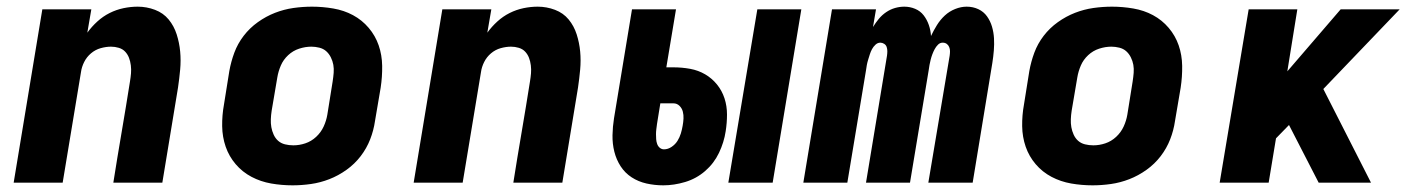

<svg xmlns="http://www.w3.org/2000/svg" viewBox="-20 -548 4240 576"><path d="M21 0 107 -520H254L242 -450Q255 -468 272 -483.5Q289 -499 309 -509Q329 -519 350.5 -523.5Q372 -528 393 -528Q420 -528 445 -518.5Q470 -509 486 -489.5Q502 -470 510 -445Q518 -420 520.5 -393.5Q523 -367 520.5 -339.5Q518 -312 514 -285L467 0H320Q332 -76 345 -152Q358 -228 370 -304Q372 -316 373 -328Q374 -340 372.5 -352Q371 -364 367 -374.5Q363 -385 355.5 -393Q348 -401 336.5 -404.5Q325 -408 313 -408Q298 -408 282 -403.5Q266 -399 253 -388Q240 -377 232.5 -362Q225 -347 223 -332L168 0Z M858 8Q825 8 793.5 2.5Q762 -3 734.5 -17.5Q707 -32 687 -55.5Q667 -79 657 -108Q647 -137 646.5 -169.5Q646 -202 652 -235L668 -335Q673 -363 683 -390Q693 -417 711 -440.5Q729 -464 753.5 -481.5Q778 -499 805 -509.5Q832 -520 860 -524Q888 -528 916 -528Q948 -528 980 -522.5Q1012 -517 1039 -502.5Q1066 -488 1086 -464.5Q1106 -441 1116 -412Q1126 -383 1126.5 -350.5Q1127 -318 1122 -285L1105 -185Q1101 -157 1090.5 -130Q1080 -103 1062 -79.5Q1044 -56 1019.5 -38.5Q995 -21 968 -10.5Q941 0 913 4Q885 8 858 8ZM860 -112Q878 -112 896 -118Q914 -124 928.5 -137.5Q943 -151 951 -168.5Q959 -186 962 -204L978 -304Q980 -317 981 -329.5Q982 -342 980 -353.5Q978 -365 972.5 -376Q967 -387 958.5 -394.5Q950 -402 938 -405Q926 -408 914 -408Q896 -408 877.5 -402Q859 -396 844.5 -382.5Q830 -369 822.5 -351.5Q815 -334 812 -316L795 -216Q793 -203 792.5 -190.5Q792 -178 794 -166.5Q796 -155 801 -144Q806 -133 814.5 -125.5Q823 -118 835 -115Q847 -112 860 -112Z M1221 0 1307 -520H1454L1442 -450Q1455 -468 1472 -483.5Q1489 -499 1509 -509Q1529 -519 1550.5 -523.5Q1572 -528 1593 -528Q1620 -528 1645 -518.5Q1670 -509 1686 -489.5Q1702 -470 1710 -445Q1718 -420 1720.5 -393.5Q1723 -367 1720.5 -339.5Q1718 -312 1714 -285L1667 0H1520Q1532 -76 1545 -152Q1558 -228 1570 -304Q1572 -316 1573 -328Q1574 -340 1572.5 -352Q1571 -364 1567 -374.5Q1563 -385 1555.5 -393Q1548 -401 1536.5 -404.5Q1525 -408 1513 -408Q1498 -408 1482 -403.5Q1466 -399 1453 -388Q1440 -377 1432.5 -362Q1425 -347 1423 -332L1368 0Z M2165 0 2252 -520H2384L2298 0ZM1970 8Q1944 8 1919.5 2.5Q1895 -3 1875 -16Q1855 -29 1842 -49Q1829 -69 1823 -93Q1817 -117 1817.5 -142.5Q1818 -168 1822 -193L1876 -520H2008L1979 -346H2000Q2026 -346 2050.5 -341.5Q2075 -337 2095.5 -325Q2116 -313 2131 -294.5Q2146 -276 2153.5 -253Q2161 -230 2161 -204.5Q2161 -179 2157 -154Q2152 -121 2137 -89.5Q2122 -58 2095.5 -35Q2069 -12 2035.5 -2Q2002 8 1970 8ZM1972 -100Q1984 -100 1995 -107.5Q2006 -115 2012.5 -125.5Q2019 -136 2022.5 -147.5Q2026 -159 2028 -171Q2030 -182 2030.5 -192.5Q2031 -203 2028.5 -213Q2026 -223 2018.5 -230.5Q2011 -238 2000 -238H1961L1951 -176Q1950 -168 1949 -160.5Q1948 -153 1948 -145.5Q1948 -138 1948.5 -130.5Q1949 -123 1951.5 -116Q1954 -109 1959.5 -104.5Q1965 -100 1972 -100Z M2390 0 2476 -520H2608L2599 -467Q2607 -480 2616.5 -491.5Q2626 -503 2638.5 -511.5Q2651 -520 2665 -524Q2679 -528 2693 -528Q2710 -528 2725.5 -521.5Q2741 -515 2751 -502Q2761 -489 2766.5 -473Q2772 -457 2773 -440Q2781 -457 2791 -473Q2801 -489 2814.5 -501.5Q2828 -514 2845.5 -521Q2863 -528 2880 -528Q2899 -528 2915 -520.5Q2931 -513 2941 -499Q2951 -485 2956 -468Q2961 -451 2962 -433Q2963 -415 2961.5 -396.5Q2960 -378 2957 -359L2898 0H2765L2829 -381Q2830 -388 2830 -394.5Q2830 -401 2827.5 -407Q2825 -413 2820 -416.5Q2815 -420 2808 -420Q2800 -420 2794 -414Q2788 -408 2784 -400.5Q2780 -393 2777 -385Q2774 -377 2772 -369Q2770 -361 2768.5 -353Q2767 -345 2766 -337L2710 0H2578L2641 -381Q2642 -388 2642 -394.5Q2642 -401 2640 -407Q2638 -413 2632.5 -416.5Q2627 -420 2621 -420Q2613 -420 2606.5 -414Q2600 -408 2596 -400.5Q2592 -393 2589.5 -385Q2587 -377 2584.5 -369Q2582 -361 2580.5 -353Q2579 -345 2578 -337L2522 0Z M3258 8Q3225 8 3193.5 2.5Q3162 -3 3134.5 -17.5Q3107 -32 3087 -55.5Q3067 -79 3057 -108Q3047 -137 3046.5 -169.5Q3046 -202 3052 -235L3068 -335Q3073 -363 3083 -390Q3093 -417 3111 -440.5Q3129 -464 3153.5 -481.5Q3178 -499 3205 -509.5Q3232 -520 3260 -524Q3288 -528 3316 -528Q3348 -528 3380 -522.5Q3412 -517 3439 -502.5Q3466 -488 3486 -464.5Q3506 -441 3516 -412Q3526 -383 3526.5 -350.5Q3527 -318 3522 -285L3505 -185Q3501 -157 3490.5 -130Q3480 -103 3462 -79.5Q3444 -56 3419.5 -38.5Q3395 -21 3368 -10.5Q3341 0 3313 4Q3285 8 3258 8ZM3260 -112Q3278 -112 3296 -118Q3314 -124 3328.5 -137.5Q3343 -151 3351 -168.5Q3359 -186 3362 -204L3378 -304Q3380 -317 3381 -329.5Q3382 -342 3380 -353.5Q3378 -365 3372.5 -376Q3367 -387 3358.5 -394.5Q3350 -402 3338 -405Q3326 -408 3314 -408Q3296 -408 3277.5 -402Q3259 -396 3244.5 -382.5Q3230 -369 3222.5 -351.5Q3215 -334 3212 -316L3195 -216Q3193 -203 3192.5 -190.5Q3192 -178 3194 -166.5Q3196 -155 3201 -144Q3206 -133 3214.5 -125.5Q3223 -118 3235 -115Q3247 -112 3260 -112Z M3639 0 3726 -520H3872L3842 -334L4002 -520H4179L3950 -281L4093 0H3936L3847 -173L3808 -133L3786 0Z"/></svg>

Font: Iosevka SS04 Heavy Extended
Style: Italic
Weight: 900
Width: 7
Italic angle: -9°
Monospace: yes
Designer: Belleve Invis
Foundry: Belleve Invis
Version: Version 19.0.0; ttfautohint (v1.8.4)